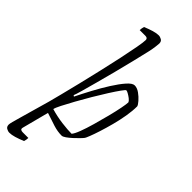

<svg xmlns="http://www.w3.org/2000/svg" viewBox="-352 -850 1100 1100"><g transform="rotate(45 198.0 -300.0)"><path d="M-4 200Q-16 200 -28 193Q-40 186 -40 169Q-40 157 -20.5 91.5Q-1 26 30 -86Q37 -113 50.5 -165Q64 -217 80 -283.5Q96 -350 112.5 -420.5Q129 -491 142.5 -554.5Q156 -618 164.5 -664.5Q173 -711 173 -728Q173 -744 154 -744H108Q108 -750 109.5 -759.5Q111 -769 113 -774Q142 -786 165.5 -793Q189 -800 206 -800Q218 -800 230 -793Q242 -786 242 -769Q242 -765 239.5 -743.5Q237 -722 231 -695Q221 -652 207 -594Q193 -536 177 -474.5Q161 -413 146 -357.5Q131 -302 120 -263Q109 -224 104 -213L111 -208Q132 -251 159 -301.5Q186 -352 214.5 -397Q243 -442 268.5 -471Q294 -500 312 -500Q332 -500 353 -485Q374 -470 389.5 -452Q405 -434 407 -425Q407 -388 399.5 -344Q392 -300 380.5 -256.5Q369 -213 357 -175.5Q345 -138 335.5 -114Q326 -90 323 -86Q318 -79 304.5 -65Q291 -51 274.5 -36Q258 -21 243 -10.5Q228 0 219 0Q186 0 151 -11Q116 -22 72 -37L30 124Q27 136 32.5 140Q38 144 48 144H94Q94 150 92.5 159.5Q91 169 89 174Q60 186 36.5 193Q13 200 -4 200ZM252 -48Q263 -60 276.5 -95.5Q290 -131 303.5 -178.5Q317 -226 329 -273Q341 -320 348 -356.5Q355 -393 355 -405Q351 -415 339 -424Q327 -433 315.5 -439.5Q304 -446 298 -446Q294 -446 277 -422.5Q260 -399 235.5 -360.5Q211 -322 185 -278Q159 -234 135.5 -191.5Q112 -149 96 -117.5Q80 -86 78 -74Q125 -60 173 -54Q221 -48 252 -48Z"/></g></svg>

Font: Texturina 72pt 72pt Thin
Style: Italic
Weight: 100
Italic angle: -11°
Designer: Guillermo Torres Carreño
Foundry: Omnibus-Type
Version: Version 1.002; ttfautohint (v1.8.3)